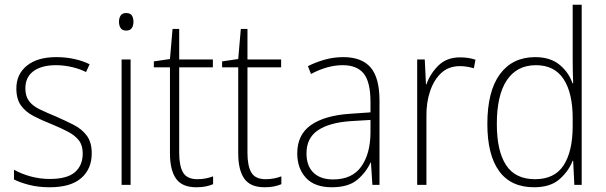

<svg xmlns="http://www.w3.org/2000/svg" viewBox="-20 -780 2555 810"><path d="M367 -133Q367 -67 322.5 -28.5Q278 10 190 10Q142 10 103 0Q64 -10 39 -23V-64Q71 -46 110 -35.5Q149 -25 190 -25Q263 -25 296 -53.5Q329 -82 329 -133Q329 -167 312.5 -188Q296 -209 266.5 -224.5Q237 -240 198 -256Q155 -273 121.5 -290.5Q88 -308 68.5 -335Q49 -362 49 -407Q49 -467 93.5 -503Q138 -539 217 -539Q258 -539 294 -531Q330 -523 358 -509L343 -476Q318 -489 284 -497Q250 -505 216 -505Q156 -505 121.5 -480Q87 -455 87 -407Q87 -374 102.5 -353.5Q118 -333 147 -319Q176 -305 215 -289Q256 -271 290.5 -253.5Q325 -236 346 -208Q367 -180 367 -133Z M512 -725Q530 -725 536.5 -714.5Q543 -704 543 -688Q543 -672 536 -661.5Q529 -651 512 -651Q496 -651 489 -661.5Q482 -672 482 -688Q482 -704 489 -714.5Q496 -725 512 -725ZM531 -529V0H493V-529Z M813 -24Q832 -24 849 -27.5Q866 -31 879 -36V-3Q865 3 848 6.5Q831 10 808 10Q748 10 722.5 -26.5Q697 -63 697 -133V-496H629V-521L697 -531L708 -658H736V-529H878V-496H736V-135Q736 -80 752.5 -52Q769 -24 813 -24Z M1101 -24Q1120 -24 1137 -27.5Q1154 -31 1167 -36V-3Q1153 3 1136 6.5Q1119 10 1096 10Q1036 10 1010.5 -26.5Q985 -63 985 -133V-496H917V-521L985 -531L996 -658H1024V-529H1166V-496H1024V-135Q1024 -80 1040.5 -52Q1057 -24 1101 -24Z M1428 -539Q1506 -539 1543.5 -495.5Q1581 -452 1581 -355V0H1551L1545 -94H1543Q1524 -52 1486.5 -21Q1449 10 1380 10Q1307 10 1270.5 -30Q1234 -70 1234 -133Q1234 -212 1292 -252.5Q1350 -293 1457 -300L1543 -306V-349Q1543 -434 1514.5 -469.5Q1486 -505 1426 -505Q1394 -505 1361 -496Q1328 -487 1292 -468L1279 -501Q1313 -518 1350.5 -528.5Q1388 -539 1428 -539ZM1460 -269Q1370 -263 1321.5 -230.5Q1273 -198 1273 -133Q1273 -80 1302.5 -51.5Q1332 -23 1385 -23Q1465 -23 1503.5 -76.5Q1542 -130 1543 -219V-274Z M1921 -538Q1957 -538 1986 -528L1979 -492Q1965 -496 1950.5 -498.5Q1936 -501 1920 -501Q1873 -501 1842 -472.5Q1811 -444 1794.5 -395.5Q1778 -347 1779 -288V0H1740V-529H1772L1777 -424H1779Q1794 -468 1829 -503Q1864 -538 1921 -538Z M2233 10Q2135 10 2085.5 -58.5Q2036 -127 2036 -257Q2036 -395 2089 -467Q2142 -539 2238 -539Q2302 -539 2341 -506.5Q2380 -474 2395 -429H2398Q2396 -481 2396 -530V-760H2434V0H2403L2398 -102H2396Q2379 -58 2340.5 -24Q2302 10 2233 10ZM2237 -24Q2320 -24 2358 -83Q2396 -142 2396 -248V-281Q2396 -388 2357.5 -446.5Q2319 -505 2241 -505Q2161 -505 2118.5 -442Q2076 -379 2076 -257Q2076 -143 2115 -83.5Q2154 -24 2237 -24Z"/></svg>

Font: Noto Sans Khmer SemiCondensed ExtraLight
Style: Regular
Weight: 200
Width: 4
Designer: Danh Hong and the Monotype Design Team
Foundry: Monotype Imaging Inc.
Version: Version 2.004; ttfautohint (v1.8.4.7-5d5b)